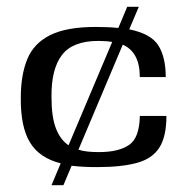

<svg xmlns="http://www.w3.org/2000/svg" viewBox="-20 -543 536 563"><path d="M131 0 158 -64Q95 -80 67.5 -126Q40 -172 41 -257Q41 -323 60 -369.5Q79 -416 127 -440Q175 -464 261 -464Q298 -464 327 -461L353 -523H387L359 -457Q423 -444 444.5 -409.5Q466 -375 466 -317H390Q390 -390 340 -412L210 -104Q223 -100 238 -98.5Q253 -97 270 -97Q328 -97 358.5 -118Q389 -139 390 -203H468Q468 -143 447.5 -110.5Q427 -78 382 -65.5Q337 -53 264 -53Q222 -53 190 -57L166 0ZM131 -258Q131 -200 144 -166.5Q157 -133 181 -117L309 -420Q291 -423 268 -423Q193 -423 161.5 -381.5Q130 -340 131 -258Z"/></svg>

Font: Genos Medium
Style: Regular
Weight: 500
Designer: Robert E. Leuschke
Foundry: Robert E. Leuschke
Version: Version 1.010; ttfautohint (v1.8.3)